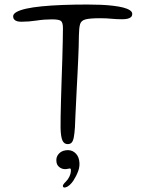

<svg xmlns="http://www.w3.org/2000/svg" viewBox="-20 -616 636 848"><path d="M279 20.5Q263 20.5 255.8 4.5Q248.5 -11.5 247.5 -50.5Q247 -68 247.8 -101.2Q248.5 -134.5 249.5 -176.5Q250.5 -218.5 252.2 -264.5Q254 -310.5 255.2 -354Q256.5 -397.5 257.2 -433.5Q258 -469.5 258 -491.5Q258 -517 248.8 -523.8Q239.5 -530.5 209.5 -530.5Q175.5 -530.5 141.2 -525.2Q107 -520 74.5 -520Q64 -520 55.8 -522.2Q47.5 -524.5 42.8 -530Q38 -535.5 38 -544Q38 -554.5 53 -563Q68 -571.5 96 -577.8Q124 -584 164.2 -588Q204.5 -592 255.5 -594Q306.5 -596 366.5 -596Q397 -596 426 -594.8Q455 -593.5 480 -590.5Q505 -587.5 523.8 -582.8Q542.5 -578 553.2 -571Q564 -564 564 -555Q564 -545.5 558.5 -540.5Q553 -535.5 543 -533.2Q533 -531 519 -531Q494 -531 472.2 -533.2Q450.5 -535.5 422 -535.5Q378 -535.5 358.2 -530.5Q338.5 -525.5 333.8 -509.5Q329 -493.5 328.5 -460Q328.5 -436.5 327.5 -409Q326.5 -381.5 325.2 -350.5Q324 -319.5 322.2 -287Q320.5 -254.5 318.8 -222.5Q317 -190.5 315.8 -160Q314.5 -129.5 313 -102.8Q311.5 -76 311 -54Q309 -25 305.8 -8.8Q302.5 7.5 296.2 14Q290 20.5 279 20.5ZM259 209.5Q256 205 259.8 199Q263.5 193 270 187Q280 177.5 286.2 164.5Q292.5 151.5 293 141.5Q293.5 136.5 293 132.5Q292.5 128.5 289 128Q285.5 128 280 129.5Q274.5 131 267.5 131Q252.5 131 241 121.2Q229.5 111.5 229 95Q227.5 77.5 238.8 64.2Q250 51 269 48Q292.5 44 309 56.8Q325.5 69.5 329.5 92Q334 116.5 325.5 139.2Q317 162 304 182Q297 192.5 288 200.8Q279 209 270.5 211Q267.5 212.5 264 212.2Q260.5 212 259 209.5Z"/></svg>

Font: Gluten Thin ExtraLight
Style: Regular
Weight: 250
Version: Version 1.300